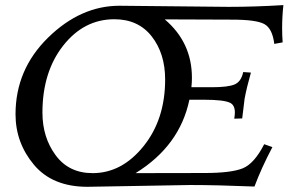

<svg xmlns="http://www.w3.org/2000/svg" viewBox="-20 -716 1131 742"><path d="M337.9 -46.9Q450.7 -46.9 534.4 -150.6Q618.2 -254.4 618.2 -408.7Q618.2 -508.8 566.4 -575.2Q514.6 -641.6 421.9 -641.6Q304.2 -641.6 224.1 -539.6Q144 -437.5 144 -280.8Q144 -185.1 195.1 -116Q246.1 -46.9 337.9 -46.9ZM317.9 5.9Q182.6 5.9 111.3 -79.1Q40 -164.1 40 -274.4Q40 -447.3 165.8 -570.6Q291.5 -693.8 441.9 -693.8L863.3 -689.5Q965.3 -689.5 1075.2 -696.3Q1070.3 -651.9 1070.3 -607.4Q1070.3 -580.1 1072.3 -552.2L1040 -546.4Q1032.7 -606 1001.5 -623Q970.2 -640.1 876.5 -640.1L616.7 -641.1Q721.7 -552.2 721.7 -415.5Q721.7 -397.5 719.7 -378.9H798.8Q860.8 -378.9 886.5 -389.6Q912.1 -400.4 919.9 -437.5L949.7 -435.5Q933.1 -377 925.3 -334.5L916 -258.3L885.3 -257.3Q887.7 -272.5 887.7 -281.2Q887.7 -309.6 869.1 -318.8Q844.7 -330.6 767.6 -330.6H711.9Q674.8 -152.3 503.9 -46.9L770 -47.4Q874 -47.4 918.5 -65.7Q962.9 -84 1001 -158.7L1032.7 -147.5Q989.3 -64.9 963.4 4.9Q817.4 -1 715.3 -1Q344.7 4.9 317.9 5.9Z"/></svg>

Font: Kelvinch
Style: Italic
Weight: 400
Italic angle: -10°
Designer: Paul James Miller
Foundry: High-Logic / Made with FontCreator
Version: Version 3.40;July 22, 2017;FontCreator 11.0.0.2388 64-bit